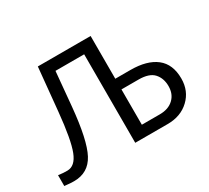

<svg xmlns="http://www.w3.org/2000/svg" viewBox="-147 -986 1355 1246"><g transform="rotate(-30 530.5 -363.5)"><path d="M12.7 -68.4Q43.9 -63.5 80.1 -63.5Q138.7 -63.5 169.9 -143.6Q201.2 -223.6 220.7 -423.8L252 -745.1H647.5V-424.8H760.7Q884.8 -424.8 952.1 -372.1Q1019.5 -319.3 1019.5 -211.9Q1019.5 -119.1 956.5 -59.6Q893.6 0 794.9 0H551.8V-663.1H336.9L313.5 -409.2Q291 -169.9 241.2 -76.2Q191.4 17.6 84 17.6Q69.3 17.6 55.7 16.6Q42 15.6 29.8 14.2Q17.6 12.7 12.7 12.7ZM647.5 -80.1H782.2Q846.7 -80.1 884.8 -115.7Q922.9 -151.4 922.9 -210.9Q922.9 -269.5 889.2 -307.1Q855.5 -344.7 775.4 -344.7H647.5Z"/></g></svg>

Font: Gothic A1 Medium
Style: Regular
Weight: 500
Designer: HanYang I&C Co.,Ltd.
Foundry: HanYang I&C Co.,Ltd.
Version: Version 2.50